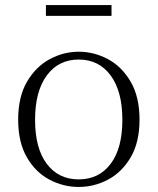

<svg xmlns="http://www.w3.org/2000/svg" viewBox="-20 -727 625 761"><path d="M292 14Q231 14 176 -15Q121 -44 86.5 -103.5Q52 -163 52 -253Q52 -343 87 -403Q122 -463 177 -492.5Q232 -522 292 -522Q353 -522 408 -492.5Q463 -463 498 -403Q533 -343 533 -253Q533 -163 498 -103.5Q463 -44 408 -15Q353 14 292 14ZM292 -16Q372 -16 418.5 -77.5Q465 -139 465 -252Q465 -365 418.5 -428Q372 -491 292 -491Q212 -491 165.5 -428Q119 -365 119 -252Q119 -139 165.5 -77.5Q212 -16 292 -16ZM162 -664V-707H422V-664Z"/></svg>

Font: Source Han Serif JP VF
Style: Regular
Weight: 250
Designer: Ryoko NISHIZUKA 西塚涼子 (kana & ideographs); Frank Grießhammer (Latin, Greek & Cyrillic); Wenlong ZHANG 张文龙 (bopomofo); San
Foundry: Adobe
Version: Version 2.001;hotconv 1.1.0;makeotfexe 2.6.0